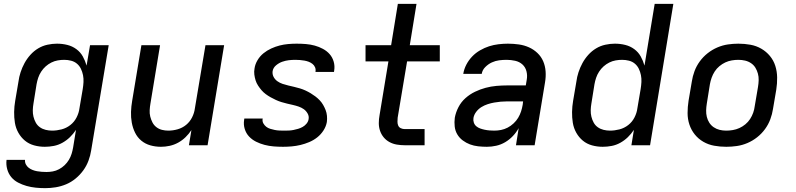

<svg xmlns="http://www.w3.org/2000/svg" viewBox="-20 -755 4140 998"><path d="M215 223Q190 223 165.5 220.5Q141 218 118 211.5Q95 205 74 194Q53 183 38.5 165.5Q24 148 17.5 124.5Q11 101 14 76H110Q109 89 114.5 99.5Q120 110 129 117Q138 124 149.5 128.5Q161 133 172.5 135Q184 137 196.5 138Q209 139 222 139Q238 139 254.5 136Q271 133 287 124.5Q303 116 316 103.5Q329 91 338 76Q347 61 352 45Q357 29 360 12L375 -80Q361 -59 343.5 -42Q326 -25 304.5 -13Q283 -1 259.5 3.5Q236 8 213 8Q184 8 157 0.5Q130 -7 109.5 -24Q89 -41 75.5 -65Q62 -89 57.5 -116.5Q53 -144 53.5 -173Q54 -202 59 -231L76 -331Q79 -355 87 -379.5Q95 -404 107.5 -427Q120 -450 138 -470Q156 -490 178.5 -503.5Q201 -517 226.5 -522.5Q252 -528 276 -528Q304 -528 330 -521.5Q356 -515 377 -499.5Q398 -484 410.5 -461.5Q423 -439 430 -414L448 -520H545L454 26Q450 53 440 80Q430 107 413 130.5Q396 154 373 173Q350 192 323.5 203Q297 214 269.5 218.5Q242 223 215 223ZM251 -76Q275 -76 300 -82.5Q325 -89 345.5 -105Q366 -121 378 -144.5Q390 -168 393 -192L410 -292Q413 -310 414 -328.5Q415 -347 411.5 -364.5Q408 -382 400.5 -397.5Q393 -413 380 -424Q367 -435 349.5 -439.5Q332 -444 314 -444Q297 -444 280 -441Q263 -438 247 -430Q231 -422 217.5 -410Q204 -398 194 -382.5Q184 -367 178.5 -350.5Q173 -334 170 -317L154 -217Q151 -200 150.5 -182.5Q150 -165 154 -148.5Q158 -132 166 -117.5Q174 -103 187.5 -93.5Q201 -84 217.5 -80Q234 -76 251 -76Z M817 8Q788 8 761.5 0.5Q735 -7 714.5 -24Q694 -41 682 -65.5Q670 -90 665 -117.5Q660 -145 661 -173.5Q662 -202 667 -231L715 -520H812L762 -217Q759 -200 758 -182.5Q757 -165 761 -149Q765 -133 772.5 -118.5Q780 -104 793 -94Q806 -84 822 -80Q838 -76 855 -76Q879 -76 903.5 -83Q928 -90 947.5 -106Q967 -122 978.5 -145Q990 -168 993 -192L1048 -520H1145L1059 0H962L975 -79Q962 -59 944.5 -42Q927 -25 906 -13.5Q885 -2 862 3Q839 8 817 8Z M1451 8Q1426 8 1402 6Q1378 4 1355 -2Q1332 -8 1311 -18.5Q1290 -29 1274.5 -45.5Q1259 -62 1252 -85Q1245 -108 1249 -132L1250 -139H1346L1345 -137Q1343 -124 1349 -113.5Q1355 -103 1364 -96Q1373 -89 1384.5 -85.5Q1396 -82 1408 -79.5Q1420 -77 1432.5 -76.5Q1445 -76 1458 -76Q1470 -76 1482 -76.5Q1494 -77 1506 -79.5Q1518 -82 1530 -85.5Q1542 -89 1553.5 -95.5Q1565 -102 1573.5 -112.5Q1582 -123 1584 -135Q1587 -151 1579 -165Q1571 -179 1559 -187.5Q1547 -196 1532.5 -201Q1518 -206 1502.5 -209.5Q1487 -213 1472 -216.5Q1457 -220 1442.5 -224.5Q1428 -229 1414 -235.5Q1400 -242 1386.5 -249.5Q1373 -257 1361 -266Q1349 -275 1339.5 -286Q1330 -297 1321.5 -310Q1313 -323 1308.5 -337.5Q1304 -352 1302 -367.5Q1300 -383 1303 -399Q1306 -421 1318.5 -442Q1331 -463 1349.5 -478Q1368 -493 1390 -503Q1412 -513 1433.5 -518.5Q1455 -524 1477.5 -526Q1500 -528 1522 -528Q1547 -528 1570.5 -526Q1594 -524 1616 -518Q1638 -512 1658.5 -501Q1679 -490 1693.5 -473.5Q1708 -457 1714.5 -434.5Q1721 -412 1717 -388L1716 -381H1620V-384Q1622 -395 1617.5 -405.5Q1613 -416 1604 -423Q1595 -430 1584.5 -434Q1574 -438 1562.5 -440Q1551 -442 1539 -443Q1527 -444 1515 -444Q1498 -444 1481 -442Q1464 -440 1447 -434Q1430 -428 1415 -415.5Q1400 -403 1397 -385Q1395 -369 1402 -355.5Q1409 -342 1421.5 -333Q1434 -324 1449 -319Q1464 -314 1479 -310.5Q1494 -307 1509 -303.5Q1524 -300 1539 -295.5Q1554 -291 1568 -284.5Q1582 -278 1594.5 -270.5Q1607 -263 1619 -254Q1631 -245 1641.5 -234Q1652 -223 1659.5 -210Q1667 -197 1672.5 -183Q1678 -169 1679.5 -153Q1681 -137 1679 -121Q1675 -98 1661.5 -77Q1648 -56 1629 -41Q1610 -26 1587.5 -16.5Q1565 -7 1542 -1.5Q1519 4 1496 6Q1473 8 1451 8Z M2084 0Q2063 0 2042.5 -3.5Q2022 -7 2004.5 -16.5Q1987 -26 1974.5 -41Q1962 -56 1955.5 -75Q1949 -94 1949 -115Q1949 -136 1953 -157L1999 -436H1880V-520H2013L2048 -735H2145L2110 -520H2266V-436H2096L2047 -143Q2046 -133 2046 -122Q2046 -111 2050 -102Q2054 -93 2063.5 -88.5Q2073 -84 2084 -84H2187V0Z M2511 8Q2488 8 2465.5 5.5Q2443 3 2423 -4.5Q2403 -12 2385.5 -25Q2368 -38 2357 -56.5Q2346 -75 2343.5 -97.5Q2341 -120 2344 -143Q2349 -171 2363 -198Q2377 -225 2399.5 -245Q2422 -265 2449 -278Q2476 -291 2504 -298.5Q2532 -306 2560.5 -308.5Q2589 -311 2616 -311H2713L2718 -341Q2722 -363 2716.5 -384.5Q2711 -406 2695.5 -420Q2680 -434 2658 -439Q2636 -444 2613 -444Q2594 -444 2574.5 -441.5Q2555 -439 2536.5 -430.5Q2518 -422 2502.5 -406.5Q2487 -391 2484 -371H2388Q2392 -396 2404 -419Q2416 -442 2434 -461Q2452 -480 2475.5 -493.5Q2499 -507 2522.5 -514.5Q2546 -522 2571 -525Q2596 -528 2620 -528Q2649 -528 2677 -524Q2705 -520 2729.5 -509Q2754 -498 2773.5 -479.5Q2793 -461 2803.5 -436.5Q2814 -412 2816 -384Q2818 -356 2813 -327L2759 0H2662L2676 -89Q2664 -67 2646 -48Q2628 -29 2606 -16Q2584 -3 2559.5 2.5Q2535 8 2511 8ZM2549 -76Q2567 -76 2584.5 -79.5Q2602 -83 2618.5 -91.5Q2635 -100 2649.5 -113.5Q2664 -127 2673.5 -143Q2683 -159 2688.5 -176Q2694 -193 2697 -211L2699 -228H2616Q2599 -228 2582.5 -226.5Q2566 -225 2549 -222Q2532 -219 2515 -213.5Q2498 -208 2482.5 -198.5Q2467 -189 2455.5 -174Q2444 -159 2441 -142Q2439 -129 2443 -117.5Q2447 -106 2456 -98.5Q2465 -91 2476.5 -87Q2488 -83 2500 -80.5Q2512 -78 2524.5 -77Q2537 -76 2549 -76Z M3113 8Q3084 8 3057 0.5Q3030 -7 3009.5 -24Q2989 -41 2975.5 -65Q2962 -89 2957.5 -116.5Q2953 -144 2953.5 -173Q2954 -202 2959 -231L2976 -331Q2979 -355 2987 -379.5Q2995 -404 3007.5 -427Q3020 -450 3038 -470Q3056 -490 3078.5 -503.5Q3101 -517 3126.5 -522.5Q3152 -528 3176 -528Q3204 -528 3230 -521.5Q3256 -515 3277 -499.5Q3298 -484 3310.5 -461.5Q3323 -439 3330 -414L3383 -735H3480L3359 0H3262L3275 -80Q3261 -59 3243.5 -42Q3226 -25 3204.5 -13Q3183 -1 3159.5 3.5Q3136 8 3113 8ZM3151 -76Q3175 -76 3200 -82.5Q3225 -89 3245.5 -105Q3266 -121 3278 -144.5Q3290 -168 3293 -192L3310 -292Q3313 -310 3314 -328.5Q3315 -347 3311.5 -364.5Q3308 -382 3300.5 -397.5Q3293 -413 3280 -424Q3267 -435 3249.5 -439.5Q3232 -444 3214 -444Q3197 -444 3180 -441Q3163 -438 3147 -430Q3131 -422 3117.5 -410Q3104 -398 3094 -382.5Q3084 -367 3078.5 -350.5Q3073 -334 3070 -317L3054 -217Q3051 -200 3050.5 -182.5Q3050 -165 3054 -148.5Q3058 -132 3066 -117.5Q3074 -103 3087.5 -93.5Q3101 -84 3117.5 -80Q3134 -76 3151 -76Z M3755 8Q3723 8 3692.5 2.5Q3662 -3 3636 -18Q3610 -33 3591.5 -56Q3573 -79 3563.5 -107.5Q3554 -136 3554 -167.5Q3554 -199 3559 -231L3576 -331Q3580 -358 3590 -385Q3600 -412 3617.5 -436Q3635 -460 3658.5 -478.5Q3682 -497 3709 -508.5Q3736 -520 3763.5 -524Q3791 -528 3818 -528Q3850 -528 3880.5 -522.5Q3911 -517 3937 -502Q3963 -487 3982 -464Q4001 -441 4010 -412.5Q4019 -384 4019.5 -352.5Q4020 -321 4015 -289L3998 -189Q3994 -162 3984 -135Q3974 -108 3956.5 -84Q3939 -60 3915.5 -41.5Q3892 -23 3865 -11.5Q3838 0 3810 4Q3782 8 3755 8ZM3755 -76Q3772 -76 3789.5 -79Q3807 -82 3823.5 -89.5Q3840 -97 3854.5 -109Q3869 -121 3879 -136.5Q3889 -152 3895 -169Q3901 -186 3903 -203L3920 -303Q3923 -321 3923.5 -338.5Q3924 -356 3919.5 -372.5Q3915 -389 3906.5 -403Q3898 -417 3884 -426.5Q3870 -436 3853 -440Q3836 -444 3818 -444Q3801 -444 3783.5 -441Q3766 -438 3750 -430.5Q3734 -423 3719.5 -411Q3705 -399 3695 -383.5Q3685 -368 3679 -351Q3673 -334 3670 -317L3654 -217Q3651 -199 3650.5 -181.5Q3650 -164 3654 -147.5Q3658 -131 3667 -117Q3676 -103 3690 -93.5Q3704 -84 3720.5 -80Q3737 -76 3755 -76Z"/></svg>

Font: Iosevka Aile Medium
Style: Italic
Weight: 500
Italic angle: -9°
Designer: Belleve Invis
Foundry: Belleve Invis
Version: Version 31.1.0; ttfautohint (v1.8.4)